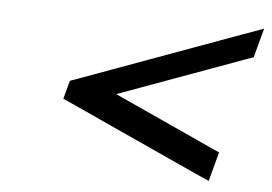

<svg xmlns="http://www.w3.org/2000/svg" viewBox="-40 -641 797 563"><g transform="rotate(5 358.0 -359.5)"><path d="M654.9 -567 189.4 -397 161.7 -387 147.2 -333 169.5 -323 543.7 -152 592.8 -130 615.9 -216 593.6 -226 300.5 -360 665.1 -493 692.8 -503 715.8 -589Z"/></g></svg>

Font: Nordica Advanced
Style: RegularObl
Weight: 300
Version: Version 1.07